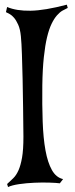

<svg xmlns="http://www.w3.org/2000/svg" viewBox="-20 -751 314 804"><path d="M67.4 -599.6Q64.5 -628.9 56.2 -647.5Q47.9 -666 38.6 -676.8Q29.3 -687.5 20 -692.4Q10.7 -697.3 4.9 -700.2L9.8 -721.7Q48.8 -705.1 107.9 -706.1Q167 -707 259.8 -731.4L263.7 -717.8Q252.9 -712.9 241.7 -706.5Q230.5 -700.2 218.8 -687Q207 -673.8 196.3 -651.9Q185.5 -629.9 177.2 -595.7Q168.9 -561.5 163.6 -511.7Q158.2 -461.9 157.2 -393.6Q156.2 -311.5 158.7 -242.2Q161.1 -172.9 170.4 -121.6Q179.7 -70.3 197.3 -39.1Q214.8 -7.8 244.1 -1L230.5 16.6Q215.8 14.6 186.5 13.7Q157.2 12.7 124 14.2Q90.8 15.6 60.5 20Q30.3 24.4 13.7 32.2L9.8 19.5Q22.5 7.8 35.2 -4.4Q47.9 -16.6 57.1 -37.1Q66.4 -57.6 72.3 -90.8Q78.1 -124 78.1 -178.7Q77.1 -238.3 76.7 -300.8Q76.2 -363.3 74.7 -419.9Q73.2 -476.6 71.8 -523.4Q70.3 -570.3 67.4 -599.6Z"/></svg>

Font: Mystery Quest
Style: Regular
Weight: 400
Designer: Squid
Foundry: Font Diner, Inc DBA Sideshow
Version: Version 1.000